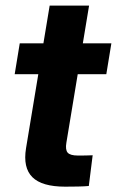

<svg xmlns="http://www.w3.org/2000/svg" viewBox="-20 -681 427 702"><path d="M387.2 -522.5 368.7 -409.7H33.7L52.2 -522.5ZM161.6 -660.6H305.7L222.7 -159.2Q218.3 -133.3 227.5 -122.8Q236.8 -112.3 265.1 -112.3Q276.4 -112.3 293 -112.5Q309.6 -112.8 318.8 -113.3L304.7 -1Q289.1 0.5 265.4 1Q241.7 1.5 218.3 1.5Q133.3 1.5 98.4 -33.2Q63.5 -67.9 75.2 -139.2Z"/></svg>

Font: Inter 28pt
Style: Bold Italic
Weight: 700
Italic angle: -9.3988°
Designer: Rasmus Andersson
Foundry: rsms
Version: Version 4.001;git-66647c0bb